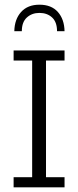

<svg xmlns="http://www.w3.org/2000/svg" viewBox="-20 -798 333 818"><path d="M38 0V-43H117V-540H38V-583H255V-540H176V-43H255V0ZM41 -665Q42 -716 70 -747Q98 -778 148 -778Q199 -778 226.5 -747Q254 -716 255 -665H223Q223 -704 202 -723.5Q181 -743 148 -743Q116 -743 94.5 -723.5Q73 -704 73 -665Z"/></svg>

Font: Rokkitt SemiBold Light
Style: Regular
Weight: 300
Version: Version 3.103